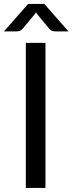

<svg xmlns="http://www.w3.org/2000/svg" viewBox="-36 -928 358 948"><path d="M188.5 0H91.5V-716.5H188.5ZM302 -773H237Q231 -773 222.8 -775.2Q214.5 -777.5 206 -787.5L147.5 -858L141.5 -867L135.5 -858L77 -787.5Q68.5 -777.5 60.2 -775.2Q52 -773 46 -773H-16.5L103 -908.5H183Z"/></svg>

Font: Lato 2
Style: Regular
Weight: 400
Designer: Lukasz Dziedzic with Adam Twardoch and Botio Nikoltchev
Foundry: tyPoland Lukasz Dziedzic
Version: Version 2.015; 2015-08-06; http://www.latofonts.com/